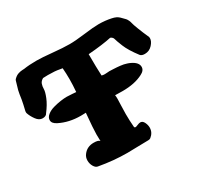

<svg xmlns="http://www.w3.org/2000/svg" viewBox="-154 -929 1169 1123"><g transform="rotate(-30 431.0 -367.0)"><path d="M557.6 -116.2Q573.2 -116.2 582 -98.1Q590.8 -80.1 590.8 -62.5Q590.8 -29.3 562.5 -6.8Q556.6 -2 546.9 -2Q518.6 -2 472.2 -0.5Q425.8 1 404.3 1Q312.5 1 214.8 -16.6Q200.2 -18.6 189.5 -36.6Q178.7 -54.7 178.7 -77.1Q178.7 -98.6 191.4 -115.2Q216.8 -149.4 261.7 -149.4Q294.9 -149.4 301.8 -137.7Q301.8 -147.5 301.3 -162.1Q300.8 -176.8 300.8 -182.6Q300.8 -218.8 310.5 -324.2Q308.6 -324.2 297.4 -323.7Q286.1 -323.2 276.4 -323.2Q198.2 -323.2 135.7 -354.5Q105.5 -369.1 105.5 -391.6Q105.5 -410.2 123.5 -424.8Q141.6 -439.5 168 -446.8Q194.3 -454.1 218.3 -457.5Q242.2 -460.9 259.8 -460.9Q275.4 -460.9 296.9 -459Q318.4 -457 322.3 -457Q326.2 -503.9 326.2 -542Q326.2 -580.1 323.2 -617.2Q319.3 -617.2 305.2 -620.1Q291 -623 272.5 -624.5Q253.9 -626 227.5 -626Q222.7 -626 211.9 -625.5Q201.2 -625 195.3 -625Q177.7 -615.2 172.4 -600.1Q167 -585 167 -566.9Q167 -548.8 152.8 -513.7Q138.7 -478.5 107.4 -437.5Q99.6 -421.9 76.2 -421.9Q52.7 -421.9 34.7 -446.8Q16.6 -471.7 8.8 -496.1Q7.8 -502 8.8 -508.8Q19.5 -552.7 23.9 -578.6Q28.3 -604.5 28.8 -611.3Q29.3 -618.2 33.7 -636.2Q38.1 -654.3 49.8 -691.4Q50.8 -696.3 55.7 -701.2Q63.5 -709 71.3 -713.9Q79.1 -718.8 87.4 -721.2Q95.7 -723.6 101.1 -724.6Q106.4 -725.6 115.2 -726.1Q124 -726.6 126 -726.6Q163.1 -732.4 211.9 -732.4Q249 -732.4 317.9 -725.6Q386.7 -718.8 429.7 -718.8Q468.8 -718.8 534.2 -727.1Q599.6 -735.4 632.8 -735.4Q677.7 -735.4 717.8 -726.6Q748 -720.7 764.6 -704.1Q783.2 -685.5 788.6 -679.7Q793.9 -673.8 798.8 -663.1Q803.7 -652.3 805.7 -642.6Q807.6 -632.8 820.3 -599.6Q833 -566.4 852.5 -522.5Q853.5 -520.5 853.5 -514.6Q853.5 -494.1 833 -471.7Q812.5 -449.2 782.2 -449.2Q760.7 -449.2 752 -460Q708 -517.6 691.4 -559.1Q674.8 -600.6 671.9 -613.3Q668.9 -626 653.3 -632.8Q595.7 -620.1 496.1 -612.3Q496.1 -521.5 499 -466.8Q507.8 -463.9 519.5 -463.9Q525.4 -463.9 536.1 -464.8Q546.9 -465.8 550.8 -465.8Q557.6 -465.8 575.7 -464.8Q593.8 -463.9 600.6 -463.4Q607.4 -462.9 621.6 -461.4Q635.7 -460 644 -458Q652.3 -456.1 663.6 -452.6Q674.8 -449.2 684.6 -444.3Q727.5 -423.8 727.5 -393.6Q727.5 -369.1 697.3 -354.5Q642.6 -326.2 560.5 -326.2Q549.8 -326.2 534.2 -326.7Q518.6 -327.1 513.7 -327.1H509.8Q511.7 -319.3 511.7 -301.8Q511.7 -292 510.3 -259.3Q508.8 -226.6 508.8 -200.2Q508.8 -157.2 512.7 -110.4Q515.6 -105.5 520.5 -105.5Q524.4 -105.5 537.1 -110.8Q549.8 -116.2 557.6 -116.2Z"/></g></svg>

Font: Essays1743
Style: Bold
Weight: 700
Designer: Based on the typeface in a 1743 English translation of the essays of Montaigne.  PostScript/TrueType font designed by Jo
Version: Version 002.100